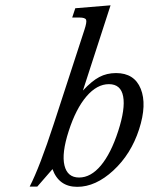

<svg xmlns="http://www.w3.org/2000/svg" viewBox="-20 -702 570 736"><path d="M283.2 -21.5Q328.1 -21.5 366.7 -67.6Q405.3 -113.8 433.1 -199.5Q460.9 -285.2 452.1 -332.3Q443.4 -379.4 397.5 -379.4Q351.6 -379.4 311.3 -332.3Q271 -285.2 243.4 -199.7Q215.8 -114.3 227.1 -67.9Q238.3 -21.5 283.2 -21.5ZM181.2 -53.7 123 13.2H93.8Q132.3 -62 186 -226.6L303.7 -587.9Q313.5 -617.7 310.1 -626.2Q306.6 -634.8 284.2 -634.8H256.8L268.6 -670.4L403.8 -681.6L297.9 -355Q332 -391.6 360.6 -406.7Q389.2 -421.9 424.8 -421.9Q495.1 -421.9 519.5 -361.6Q543.9 -301.3 513.2 -206.3Q482.4 -111.3 414.6 -48.6Q346.7 14.2 276.1 14.2Q205.6 14.2 181.2 -53.7Z"/></svg>

Font: RIT Rachana
Style: Italic
Weight: 400
Designer: Hussain KH
Version: 1.5.2